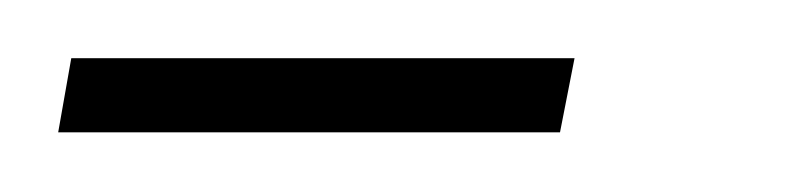

<svg xmlns="http://www.w3.org/2000/svg" viewBox="-82 1 273 66"><path d="M-62 46.5H110.5L115.5 21H-57.5Z"/></svg>

Font: Anybody UltraCondensed ExtraLight
Style: Italic
Weight: 250
Width: 1
Italic angle: -10°
Version: Version 1.113;gftools[0.9.25]